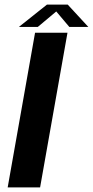

<svg xmlns="http://www.w3.org/2000/svg" viewBox="-20 -818 406 838"><path d="M13.5 0H155L274.5 -675H133ZM62.5 -700.5H145L225.5 -768L282.5 -700.5H365.5L275.5 -798H185Z"/></svg>

Font: Anybody UltraCondensed Thin SemiBold
Style: Italic
Weight: 600
Italic angle: -10°
Version: Version 1.111